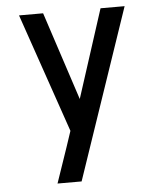

<svg xmlns="http://www.w3.org/2000/svg" viewBox="-53 -780 681 826"><g transform="rotate(-5 288.0 -367.5)"><path d="M162 0H266L516 -735H412L289 -354L164 -735H60L237 -221L214 -152Q201 -114 188 -76Q175 -38 162 0Z"/></g></svg>

Font: Iosevka Sparkle Medium
Style: Regular
Weight: 500
Designer: Belleve Invis
Foundry: Belleve Invis
Version: Version 4.5.0; ttfautohint (v1.8.3)